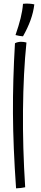

<svg xmlns="http://www.w3.org/2000/svg" viewBox="-20 -971 222 1052"><path d="M118 55Q111 57 94.5 59Q78 61 68 61Q52 -168 51 -349.5Q50 -531 62 -734Q69 -738 78 -740Q87 -742 95 -742Q103 -742 110.5 -741Q118 -740 125 -738Q108 -574 106 -367.5Q104 -161 118 55ZM168 -947Q163 -904 147.5 -861Q132 -818 106 -772Q95 -773 85 -774.5Q75 -776 65 -779Q83 -831 93 -871.5Q103 -912 106 -950Q121 -952 138.5 -951Q156 -950 168 -947Z"/></svg>

Font: Atma Light
Style: Regular
Weight: 300
Designer: Gregori Vincens, Jeremie Hornus, Riccardo Olocco, Yoann Minet.
Foundry: black foundry
Version: Version 1.102;PS 1.100;hotconv 1.0.86;makeotf.lib2.5.63406